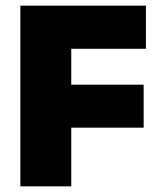

<svg xmlns="http://www.w3.org/2000/svg" viewBox="-20 -659 568 679"><path d="M52 0V-639H232V0ZM156 -207.5V-359.5H488V-207.5ZM104.5 -486.5V-639H496V-486.5Z"/></svg>

Font: Anek Gurmukhi Medium ExtraBold
Style: Regular
Weight: 800
Version: Version 1.003